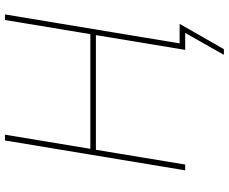

<svg xmlns="http://www.w3.org/2000/svg" viewBox="-94 -674 924 775"><g transform="rotate(-90 367.5 -286.0)"><path d="M67.9 0 188.5 -727.5H211.9L154.8 -382.8H617.7L674.8 -727.5H697.3L576.7 0H554.2L613.8 -360.4H150.9L91.3 0ZM534.2 156.2 622.6 0H561L564.9 -22.5H659.2L557.1 156.2Z"/></g></svg>

Font: Inter Thin
Style: Italic
Weight: 250
Italic angle: -9.3988°
Designer: Rasmus Andersson
Foundry: rsms
Version: Version 4.001;git-66647c0bb